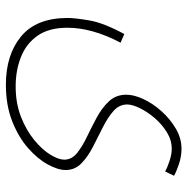

<svg xmlns="http://www.w3.org/2000/svg" viewBox="-12 -410 651 668"><g transform="rotate(90 314.0 -75.5)"><path d="M42 15Q42 -10 50.5 -60Q59 -110 98 -182L128 -169Q76 -70 76 16Q76 80 103.5 119.5Q131 159 177.5 177.5Q224 196 280 196Q339 196 386 177.5Q433 159 466.5 131.5Q500 104 517.5 75.5Q535 47 535 27Q535 1 512 -17.5Q489 -36 455.5 -52Q422 -68 388.5 -86Q355 -104 332 -128.5Q309 -153 309 -189Q309 -216 324.5 -249Q340 -282 367 -312Q394 -342 427.5 -361.5Q461 -381 497 -381Q524 -381 550.5 -372Q577 -363 591 -355L576 -324Q562 -332 539 -339.5Q516 -347 497 -347Q467 -347 439.5 -330Q412 -313 390.5 -288Q369 -263 356 -236.5Q343 -210 343 -192Q343 -164 366 -144Q389 -124 423 -107Q457 -90 491 -72.5Q525 -55 548 -32.5Q571 -10 571 22Q571 49 551.5 84.5Q532 120 494.5 153Q457 186 401.5 208Q346 230 274 230Q170 230 106 177Q42 124 42 15Z"/></g></svg>

Font: Noto Sans Arabic ExtCond ExtLt
Style: Regular
Weight: 200
Width: 2
Designer: Monotype Design Team, Nadine Chahine, Nizar Qandah and Khaled Hosny
Foundry: Monotype Imaging Inc.
Version: Version 2.012; ttfautohint (v1.8.4.7-5d5b)